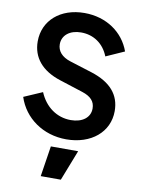

<svg xmlns="http://www.w3.org/2000/svg" viewBox="-106 -829 860 1157"><g transform="rotate(10 323.5 -250.0)"><path d="M338 12C491 12 597 -78 597 -206C597 -306 538 -374 419 -412L282 -455C228 -472 201 -505 201 -546C201 -601 247 -638 316 -638C393 -638 455 -595 484 -521L596 -571C556 -683 450 -757 316 -757C169 -757 67 -668 67 -540C67 -442 126 -369 242 -332L385 -286C437 -269 463 -242 463 -198C463 -143 416 -107 345 -107C260 -107 188 -158 152 -244L39 -195C79 -71 196 12 338 12ZM226 257H349L422 70H255Z"/></g></svg>

Font: Mluvka
Style: Bold
Weight: 700
Designer: Modified by Jiří Krblich, Original typeface by Gumpita Rahayu
Foundry: Gumpita Rahayu & Jiří Krblich
Version: Version 2.000;Glyphs 3.1.1 (3134)